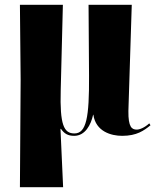

<svg xmlns="http://www.w3.org/2000/svg" viewBox="-20 -556 658 800"><path d="M63 224H243L232 -19H234C248 1 263 10 289 10C335 10 359 -36 368 -78H369C379 -8 443 10 489 10C550 10 580 -12 607 -34L602 -42C581 -23 561 -16 550 -16C530 -16 514 -25 515 -94L529 -536H349L351 -240C352 -67 340 0 290 0C246 0 229 -36 233 -180L242 -536H63L66 -225Z"/></svg>

Font: Noto Serif Display Condensed Black
Style: Regular
Weight: 900
Width: 3
Designer: Monotype Design Team
Foundry: Monotype Imaging Inc.
Version: Version 2.009